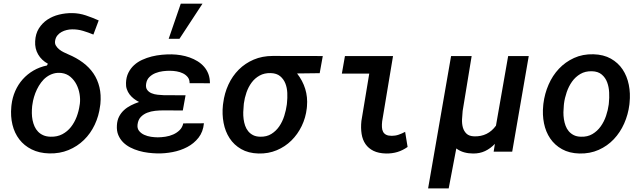

<svg xmlns="http://www.w3.org/2000/svg" viewBox="-20 -838 3561 1061"><path d="M174.3 -610.4Q176.3 -651.4 194.8 -680.9Q213.4 -710.4 241.9 -729.5Q270.5 -748.5 306.4 -757.3Q342.3 -766.1 379.4 -765.6Q418 -765.1 454.3 -752.9Q490.7 -740.7 525.4 -725.1L496.1 -647Q468.3 -658.7 438.7 -667.5Q409.2 -676.3 378.4 -675.8Q363.8 -675.8 348.4 -672.1Q333 -668.5 319.8 -661.1Q306.6 -653.8 297.1 -642.1Q287.6 -630.4 284.7 -613.8Q281.7 -598.1 288.8 -586.2Q295.9 -574.2 307.4 -564.9Q318.8 -555.7 332.5 -549.1Q346.2 -542.5 357.4 -537.6Q402.8 -518.6 438.2 -492.2Q473.6 -465.8 496.6 -431.9Q519.5 -397.9 529.5 -356Q539.6 -314 534.7 -263.2L533.2 -252.9Q526.4 -197.3 503.4 -148.7Q480.5 -100.1 443.8 -64.5Q407.2 -28.8 358.6 -8.8Q310.1 11.2 252 9.8Q196.3 8.3 154.8 -12.5Q113.3 -33.2 86.7 -67.9Q60.1 -102.5 48.8 -148.9Q37.6 -195.3 42.5 -247.6L43.5 -257.8Q48.3 -298.8 64.2 -335Q80.1 -371.1 105.5 -399.7Q130.9 -428.2 164.8 -448Q198.7 -467.8 239.3 -476.1L244.6 -485.8Q209.5 -504.9 190.7 -537.4Q171.9 -569.8 174.3 -610.4ZM157.7 -251.5Q155.8 -232.4 156 -212.6Q156.2 -192.9 159.9 -174.3Q163.6 -155.8 170.9 -139.4Q178.2 -123 190.2 -110.6Q202.1 -98.1 219.2 -90.6Q236.3 -83 259.8 -82.5Q296.4 -81.5 324.5 -96.4Q352.5 -111.3 372.1 -136.2Q391.6 -161.1 403.6 -192.6Q415.5 -224.1 419.9 -256.3L421.4 -265.6Q424.3 -290.5 419.7 -318.6Q415 -346.7 402.6 -371.1Q390.1 -395.5 369.6 -413.1Q349.1 -430.7 320.3 -434.6Q295.9 -437.5 275.4 -431.4Q254.9 -425.3 237.8 -412.8Q220.7 -400.4 207.3 -382.3Q193.8 -364.3 184.1 -344Q174.3 -323.7 168 -302.2Q161.6 -280.8 159.2 -261.2Z M626 -145.5Q627.4 -172.9 637.9 -193.4Q648.4 -213.9 665 -229.2Q681.6 -244.6 703.4 -255.6Q725.1 -266.6 748.5 -274.4Q732.9 -282.2 719.5 -292.7Q706.1 -303.2 696 -316.4Q686 -329.6 680.7 -345.5Q675.3 -361.3 676.3 -379.9Q677.2 -411.6 689.5 -436Q701.7 -460.4 720.9 -478Q740.2 -495.6 765.6 -507.3Q791 -519 818.6 -525.9Q846.2 -532.7 874.8 -535.4Q903.3 -538.1 929.2 -537.6Q953.6 -537.1 979 -533Q1004.4 -528.8 1027.8 -520.5Q1051.3 -512.2 1071.8 -499.5Q1092.3 -486.8 1107.7 -469.2Q1123 -451.7 1131.6 -429Q1140.1 -406.2 1140.1 -377.9L1027.8 -378.4Q1027.8 -398.9 1017.3 -411.9Q1006.8 -424.8 991 -432.6Q975.1 -440.4 956.3 -443.6Q937.5 -446.8 920.9 -446.8Q902.3 -447.3 880.6 -444.6Q858.9 -441.9 839.4 -434.1Q819.8 -426.3 805.4 -412.1Q791 -397.9 787.6 -375.5Q784.2 -354 793.2 -341.6Q802.2 -329.1 817.4 -322.8Q832.5 -316.4 851.1 -314.5Q869.6 -312.5 885.3 -312L1005.4 -311.5L990.2 -227.5L882.3 -228Q860.8 -228 837.4 -225.6Q814 -223.1 793.5 -215.1Q772.9 -207 758.3 -191.9Q743.7 -176.8 740.2 -150.9Q737.3 -128.9 748.3 -115Q759.3 -101.1 776.9 -93Q794.4 -85 814.9 -82Q835.4 -79.1 851.6 -79.1Q871.1 -79.1 894 -82.5Q917 -85.9 937.3 -95Q957.5 -104 972.7 -118.9Q987.8 -133.8 992.7 -156.2L1106.9 -156.7Q1102.5 -109.4 1077.1 -77.1Q1051.8 -44.9 1014.6 -25.4Q977.5 -5.9 933.8 2.4Q890.1 10.7 849.1 9.8Q825.7 9.3 799.3 6.1Q772.9 2.9 747.6 -4.4Q722.2 -11.7 699.5 -23.4Q676.8 -35.2 659.9 -52.2Q643.1 -69.3 633.5 -92.3Q624 -115.2 626 -145.5ZM979 -817.9H1099.1L971.7 -623.5H912.1Z M1746.6 -433.6 1621.6 -432.1Q1652.8 -392.1 1666.7 -346.7Q1680.7 -301.3 1676.3 -250.5L1675.3 -239.7Q1669.4 -187.5 1647.2 -141.6Q1625 -95.7 1590.3 -61.5Q1555.7 -27.3 1509.3 -7.8Q1462.9 11.7 1408.7 10.3Q1352.5 8.8 1312.7 -14.2Q1272.9 -37.1 1248.8 -74.2Q1224.6 -111.3 1215.6 -158.9Q1206.5 -206.5 1211.9 -257.3L1213.4 -268.1Q1220.2 -322.8 1242.2 -370.4Q1264.2 -418 1299.3 -453.1Q1334.5 -488.3 1381.8 -508.5Q1429.2 -528.8 1486.8 -528.8L1763.7 -528.3ZM1326.7 -255.4Q1324.7 -237.8 1324.2 -218.3Q1323.7 -198.7 1326.2 -179.7Q1328.6 -160.6 1334.7 -143.3Q1340.8 -126 1351.6 -112.8Q1362.3 -99.6 1378.4 -91.3Q1394.5 -83 1417.5 -82.5Q1453.6 -81.5 1479.7 -97.9Q1505.9 -114.3 1523.4 -140.1Q1541 -166 1551 -198Q1561 -230 1564.9 -259.8L1565.9 -270Q1568.8 -295.9 1567.6 -324.5Q1566.4 -353 1556.9 -377Q1547.4 -400.9 1528.1 -417Q1508.8 -433.1 1476.1 -434.1Q1440.9 -435.1 1414.6 -420.4Q1388.2 -405.8 1370.4 -381.6Q1352.5 -357.4 1342 -326.9Q1331.5 -296.4 1327.6 -266.1Z M1886.2 -528.3H2151.9L2091.8 -167.5Q2089.8 -149.9 2090.6 -135.3Q2091.3 -120.6 2096.9 -109.9Q2102.5 -99.1 2114 -93.3Q2125.5 -87.4 2145 -87.4Q2165 -87.4 2183.3 -93.8Q2201.7 -100.1 2218.8 -109.4L2232.4 -25.9Q2205.1 -6.8 2176 2Q2147 10.7 2113.3 10.3Q2071.8 9.3 2043.9 -4.4Q2016.1 -18.1 1999.8 -41.7Q1983.4 -65.4 1978.3 -97.9Q1973.1 -130.4 1977.1 -169.4L2020.5 -431.2H1869.1Z M2586.4 -528.3 2536.6 -224.6Q2534.2 -203.1 2533.2 -178.7Q2532.2 -154.3 2537.8 -133.8Q2543.5 -113.3 2557.9 -99.4Q2572.3 -85.4 2601.1 -84.5Q2676.3 -82.5 2720.7 -143.6L2788.1 -528.3H2901.9L2810.5 0H2708L2714.8 -43Q2689.9 -17.1 2660.4 -3.2Q2630.9 10.7 2594.2 10.3Q2568.8 10.3 2545.4 3.9Q2522 -2.4 2501.5 -17.6L2459.5 203.1H2345.7L2472.7 -528.3Z M2982.9 -265.6Q2989.7 -320.3 3011.5 -370.4Q3033.2 -420.4 3068.6 -458Q3104 -495.6 3152.1 -517.6Q3200.2 -539.6 3259.3 -538.1Q3315.4 -536.6 3355.7 -513.9Q3396 -491.2 3420.7 -454.1Q3445.3 -417 3454.8 -369.4Q3464.4 -321.8 3459 -270.5L3458 -259.8Q3451.2 -205.1 3429.2 -155.5Q3407.2 -106 3371.8 -68.6Q3336.4 -31.2 3288.3 -9.8Q3240.2 11.7 3181.6 10.3Q3126 8.8 3085.7 -13.7Q3045.4 -36.1 3020.5 -72.8Q2995.6 -109.4 2986.1 -156.7Q2976.6 -204.1 2981.9 -255.4ZM3095.7 -255.4Q3093.8 -237.3 3093.5 -217.8Q3093.3 -198.2 3096.2 -179.2Q3099.1 -160.2 3105.5 -143.1Q3111.8 -126 3123 -112.8Q3134.3 -99.6 3150.6 -91.3Q3167 -83 3189.9 -82.5Q3226.6 -81.1 3253.7 -97.2Q3280.8 -113.3 3299.3 -139.2Q3317.9 -165 3328.9 -197.3Q3339.8 -229.5 3343.8 -260.3L3344.7 -270Q3347.7 -296.9 3346.2 -327.1Q3344.7 -357.4 3335.2 -383.1Q3325.7 -408.7 3305.4 -426Q3285.2 -443.4 3251 -444.3Q3214.4 -445.3 3187 -429.2Q3159.7 -413.1 3141.1 -387Q3122.6 -360.8 3111.6 -328.6Q3100.6 -296.4 3096.7 -265.6Z"/></svg>

Font: Roboto Mono Medium
Style: Italic
Weight: 500
Designer: Google
Version: Version 2.000985; 2015; ttfautohint (v1.3)